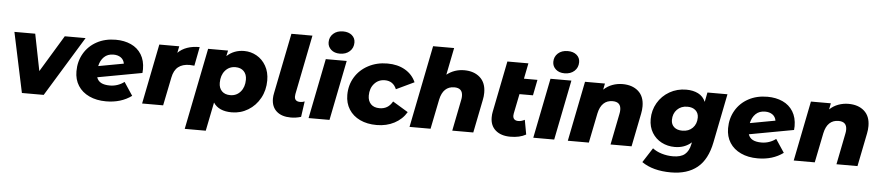

<svg xmlns="http://www.w3.org/2000/svg" viewBox="-51 -1165 7921 1728"><g transform="rotate(5 3910.0 -300.5)"><path d="M686 -542 355 0H158L43 -542H231L297 -210L498 -542Z M1225 -308Q1225 -298 1223 -274L821 -200Q832 -167 861.5 -151.5Q891 -136 941 -136Q976 -136 1009.5 -147.5Q1043 -159 1070 -180L1149 -61Q1054 9 918 9Q832 9 766.5 -21.5Q701 -52 665.5 -107.5Q630 -163 630 -238Q630 -327 671.5 -398.5Q713 -470 787.5 -510.5Q862 -551 959 -551Q1036 -551 1096.5 -523.5Q1157 -496 1191 -441Q1225 -386 1225 -308ZM821 -301 1049 -343Q1043 -378 1016.5 -397Q990 -416 949 -416Q897 -416 864.5 -384.5Q832 -353 821 -301Z M1716 -551 1683 -380Q1658 -383 1640 -383Q1576 -383 1537.5 -352.5Q1499 -322 1486 -256L1434 0H1244L1352 -542H1532L1520 -482Q1588 -551 1716 -551Z M2348 -305Q2348 -216 2308.5 -144.5Q2269 -73 2201.5 -32Q2134 9 2054 9Q1936 9 1888 -65L1836 194H1646L1793 -542H1973L1962 -491Q2027 -551 2119 -551Q2179 -551 2231.5 -521.5Q2284 -492 2316 -436Q2348 -380 2348 -305ZM2156 -295Q2156 -343 2128.5 -371Q2101 -399 2053 -399Q1996 -399 1960 -357Q1924 -315 1924 -247Q1924 -199 1951.5 -171.5Q1979 -144 2027 -144Q2084 -144 2120 -186Q2156 -228 2156 -295Z M2413 -146Q2413 -171 2419 -198L2528 -742H2718L2611 -205Q2609 -197 2609 -183Q2609 -160 2622 -149Q2635 -138 2658 -138Q2682 -138 2700 -146L2680 -5Q2635 9 2588 9Q2505 9 2459 -32Q2413 -73 2413 -146Z M2856 -542H3045L2937 0H2748ZM2868 -696Q2868 -743 2901.5 -773.5Q2935 -804 2990 -804Q3040 -804 3070 -778.5Q3100 -753 3100 -713Q3100 -664 3066 -633Q3032 -602 2977 -602Q2928 -602 2898 -629Q2868 -656 2868 -696Z M3077 -238Q3077 -327 3120 -398Q3163 -469 3240 -510Q3317 -551 3413 -551Q3505 -551 3572 -512.5Q3639 -474 3670 -404L3508 -327Q3478 -399 3403 -399Q3345 -399 3307.5 -357Q3270 -315 3270 -249Q3270 -201 3297.5 -172.5Q3325 -144 3376 -144Q3414 -144 3443 -161Q3472 -178 3493 -215L3632 -131Q3593 -65 3522.5 -28Q3452 9 3363 9Q3277 9 3212.5 -21.5Q3148 -52 3112.5 -108Q3077 -164 3077 -238Z M4303 -365Q4303 -332 4296 -300L4236 0H4046L4102 -282Q4106 -299 4106 -318Q4106 -390 4031 -390Q3981 -390 3949 -359.5Q3917 -329 3904 -268L3850 0H3660L3808 -742H3998L3949 -497Q4018 -551 4107 -551Q4195 -551 4249 -503Q4303 -455 4303 -365Z M4584 -202Q4582 -188 4582 -183Q4582 -161 4594.5 -149.5Q4607 -138 4631 -138Q4658 -138 4688 -154L4712 -23Q4656 9 4571 9Q4487 9 4438 -33Q4389 -75 4389 -150Q4389 -179 4394 -201L4486 -663H4676L4648 -522H4770L4742 -380H4620Z M4886 -542H5075L4967 0H4778ZM4898 -696Q4898 -743 4931.5 -773.5Q4965 -804 5020 -804Q5070 -804 5100 -778.5Q5130 -753 5130 -713Q5130 -664 5096 -633Q5062 -602 5007 -602Q4958 -602 4928 -629Q4898 -656 4898 -696Z M5733 -367Q5733 -334 5726 -300L5666 0H5476L5532 -282Q5536 -299 5536 -318Q5536 -390 5461 -390Q5411 -390 5379 -359.5Q5347 -329 5334 -268L5280 0H5090L5198 -542H5378L5367 -486Q5402 -519 5446 -535Q5490 -551 5537 -551Q5626 -551 5679.5 -503.5Q5733 -456 5733 -367Z M6485 -542 6397 -100Q6366 57 6276 130Q6186 203 6039 203Q5875 203 5775 133L5860 1Q5893 27 5942 42Q5991 57 6044 57Q6115 57 6151.5 26.5Q6188 -4 6200 -65L6204 -83Q6143 -28 6053 -28Q5988 -28 5934 -56Q5880 -84 5848 -136.5Q5816 -189 5816 -259Q5816 -339 5855 -406Q5894 -473 5962 -512Q6030 -551 6113 -551Q6175 -551 6220.5 -528Q6266 -505 6287 -456L6304 -542ZM6237 -310Q6237 -350 6210 -374.5Q6183 -399 6136 -399Q6079 -399 6043 -362.5Q6007 -326 6007 -268Q6007 -228 6034 -204Q6061 -180 6109 -180Q6166 -180 6201.5 -216Q6237 -252 6237 -310Z M7112 -308Q7112 -298 7110 -274L6708 -200Q6719 -167 6748.5 -151.5Q6778 -136 6828 -136Q6863 -136 6896.5 -147.5Q6930 -159 6957 -180L7036 -61Q6941 9 6805 9Q6719 9 6653.5 -21.5Q6588 -52 6552.5 -107.5Q6517 -163 6517 -238Q6517 -327 6558.5 -398.5Q6600 -470 6674.5 -510.5Q6749 -551 6846 -551Q6923 -551 6983.5 -523.5Q7044 -496 7078 -441Q7112 -386 7112 -308ZM6708 -301 6936 -343Q6930 -378 6903.5 -397Q6877 -416 6836 -416Q6784 -416 6751.5 -384.5Q6719 -353 6708 -301Z M7774 -367Q7774 -334 7767 -300L7707 0H7517L7573 -282Q7577 -299 7577 -318Q7577 -390 7502 -390Q7452 -390 7420 -359.5Q7388 -329 7375 -268L7321 0H7131L7239 -542H7419L7408 -486Q7443 -519 7487 -535Q7531 -551 7578 -551Q7667 -551 7720.5 -503.5Q7774 -456 7774 -367Z"/></g></svg>

Font: Montserrat Alternates ExtraBold
Style: Italic
Weight: 800
Italic angle: -11.3°
Designer: Julieta Ulanovsky
Foundry: Julieta Ulanovsky
Version: Version 7.200